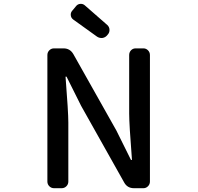

<svg xmlns="http://www.w3.org/2000/svg" viewBox="-20 -991 1040 1011"><path d="M264.6 0Q250 0 239.7 -10.3Q229.5 -20.5 229.5 -35.2V-701.2Q229.5 -715.8 239.7 -726.1Q250 -736.3 264.6 -736.3H314.5Q348.6 -736.3 366.2 -706.1L592.8 -303.7L668.9 -150.4Q669.9 -148.4 672.4 -148.4Q674.8 -148.4 674.8 -150.4Q660.2 -336.9 660.2 -392.6V-701.2Q660.2 -715.8 669.9 -726.1Q679.7 -736.3 694.3 -736.3H735.4Q749 -736.3 759.3 -726.1Q769.5 -715.8 769.5 -701.2V-35.2Q769.5 -20.5 759.3 -10.3Q749 0 735.4 0H685.5Q650.4 0 633.8 -30.3L407.2 -433.6L331.1 -585.9Q330.1 -587.9 327.6 -587.9Q325.2 -587.9 325.2 -585.9Q339.8 -399.4 339.8 -346.7V-35.2Q339.8 -20.5 329.6 -10.3Q319.3 0 304.7 0ZM543 -803.7Q533.2 -793 518.6 -791Q515.6 -791 513.7 -791Q502 -791 491.2 -797.9L366.2 -887.7Q352.5 -897.5 352.5 -914.1Q352.5 -925.8 360.4 -934.6L379.9 -958Q388.7 -969.7 403.3 -970.7Q404.3 -970.7 406.2 -970.7Q418 -970.7 427.7 -961.9L544.9 -859.4Q556.6 -848.6 556.6 -833Q556.6 -819.3 547.9 -809.6Z"/></svg>

Font: Gen Jyuu Gothic L Monospace Medium
Style: Regular
Weight: 500
Designer: [Source Han Sans]
Ryoko NISHIZUKA  (kana & ideographs); Paul D. Hunt (Latin, Greek & Cyrillic); Wenlong ZHANG  (bopomofo
Version: Version 1.002.20150607